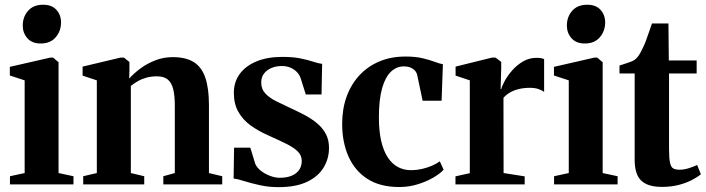

<svg xmlns="http://www.w3.org/2000/svg" viewBox="-20 -778 2980 810"><path d="M22 0V-34.5L84 -48V-439L21.5 -459.5V-496L192 -535H204L227 -515.5V-48L290 -34.5V0ZM151 -594.5Q115 -594.5 95.5 -616.8Q76 -639 76 -670Q76 -707 98.5 -732.5Q121 -758 161.5 -758H162.5Q198.5 -758 218 -736.5Q237.5 -715 237.5 -683.5Q237.5 -647 215 -620.8Q192.5 -594.5 152 -594.5Z M388.5 -48V-439L328.5 -459V-497L488.5 -535H503L526 -516.5V-478L525 -446.5Q544.5 -468.5 572.5 -489.2Q600.5 -510 635.2 -523.5Q670 -537 709 -537Q764 -537 797.5 -516Q831 -495 846.2 -450.2Q861.5 -405.5 861.5 -334.5V-48L917.5 -34.5V0H669V-34.5L717.5 -48V-332.5Q717.5 -374 710.8 -401.5Q704 -429 687.8 -442.5Q671.5 -456 642 -456Q617 -456 597 -450.2Q577 -444.5 561 -435.2Q545 -426 532 -415.5V-48L588.5 -34.5V0H331V-34.5Z M1155.5 11.5Q1113.5 11.5 1076.2 3.2Q1039 -5 1010.5 -14Q982 -23 965.5 -25L967.5 -155H1036L1057 -86.5Q1064 -70.5 1081 -57.2Q1098 -44 1119.5 -36Q1141 -28 1159.5 -28Q1190.5 -28 1211.2 -37Q1232 -46 1242.5 -62Q1253 -78 1253 -98.5Q1253 -122.5 1236 -139.2Q1219 -156 1187.5 -171.5Q1156 -187 1111.5 -207Q1070.5 -225 1037.8 -248.5Q1005 -272 985.8 -305.8Q966.5 -339.5 966.5 -386.5Q966.5 -431.5 991 -465.5Q1015.5 -499.5 1061.5 -518.8Q1107.5 -538 1171.5 -538Q1216.5 -538 1248 -531.5Q1279.5 -525 1301.2 -517.8Q1323 -510.5 1339 -508.5L1336.5 -379.5H1270L1249.5 -444.5Q1244.5 -461.5 1232.8 -473.8Q1221 -486 1204.8 -492.8Q1188.5 -499.5 1168.5 -499.5Q1145 -499.5 1125.2 -491.2Q1105.5 -483 1093.8 -467.5Q1082 -452 1082 -430Q1082 -402 1099.5 -383.5Q1117 -365 1145.2 -351Q1173.5 -337 1205.5 -322Q1236 -308 1265 -292.8Q1294 -277.5 1317.2 -258.2Q1340.5 -239 1354.2 -213.8Q1368 -188.5 1368 -154Q1368 -108.5 1345 -70.8Q1322 -33 1275 -10.8Q1228 11.5 1155.5 11.5Z M1664.5 11Q1583.5 11 1530.2 -23.2Q1477 -57.5 1450.2 -117.8Q1423.5 -178 1423.5 -255.5Q1423.5 -319 1442.5 -371Q1461.5 -423 1496.8 -460.8Q1532 -498.5 1581 -519Q1630 -539.5 1690.5 -539.5Q1732.5 -539.5 1762.2 -532.5Q1792 -525.5 1813 -517.5Q1834 -509.5 1848.5 -507L1843 -353H1763L1740.5 -459.5Q1738.5 -471 1730.8 -479.8Q1723 -488.5 1711.2 -493.2Q1699.5 -498 1684 -498Q1653.5 -498 1629.8 -476Q1606 -454 1592.2 -406.5Q1578.5 -359 1578.5 -282.5Q1578.5 -225 1588.2 -183Q1598 -141 1616 -113.8Q1634 -86.5 1659 -73.2Q1684 -60 1714.5 -60Q1736.5 -60 1759 -65Q1781.5 -70 1801.5 -78.5Q1821.5 -87 1835.5 -97.5L1851.5 -62Q1838 -46.5 1809.2 -29.5Q1780.5 -12.5 1743 -0.8Q1705.5 11 1664.5 11Z M1901.5 0V-34L1962 -47.5V-439L1902 -459V-497L2055.5 -535H2070.5L2094.5 -517V-491L2092 -401.5L2095 -403Q2098 -416 2109.8 -437.5Q2121.5 -459 2141 -481.2Q2160.5 -503.5 2186.5 -518.8Q2212.5 -534 2243.5 -534Q2255.5 -534 2263.2 -532.5Q2271 -531 2275.5 -528.5V-390.5Q2268.5 -396 2253.2 -401.8Q2238 -407.5 2215.5 -407.5Q2190.5 -407.5 2169.5 -402.5Q2148.5 -397.5 2132.2 -388.2Q2116 -379 2104 -365.5L2104.5 -48L2193.5 -34V0Z M2317.5 0V-34.5L2379.5 -48V-439L2317 -459.5V-496L2487.5 -535H2499.5L2522.5 -515.5V-48L2585.5 -34.5V0ZM2446.5 -594.5Q2410.5 -594.5 2391 -616.8Q2371.5 -639 2371.5 -670Q2371.5 -707 2394 -732.5Q2416.5 -758 2457 -758H2458Q2494 -758 2513.5 -736.5Q2533 -715 2533 -683.5Q2533 -647 2510.5 -620.8Q2488 -594.5 2447.5 -594.5Z M2772 10.5Q2713.5 10.5 2685.5 -15.8Q2657.5 -42 2657.5 -103.5V-468H2593.5V-501.5Q2604 -505 2615.8 -508.8Q2627.5 -512.5 2638.5 -516.5Q2649.5 -520.5 2656.5 -525Q2664.5 -530.5 2671 -539Q2677.5 -547.5 2683 -558Q2688.5 -568.5 2693.5 -579Q2699 -590 2705.5 -607.5Q2712 -625 2718.5 -644.2Q2725 -663.5 2730.5 -679H2800L2801.5 -523H2919V-468H2802.5V-150.5Q2802.5 -111 2806.5 -92Q2810.5 -73 2820.2 -67.5Q2830 -62 2847 -62Q2865.5 -62 2886.2 -68.5Q2907 -75 2921 -82L2937 -43Q2921.5 -30 2897.5 -17.8Q2873.5 -5.5 2842 2.5Q2810.5 10.5 2772 10.5Z"/></svg>

Font: Merriweather 96pt
Style: Bold
Weight: 700
Version: Version 2.100